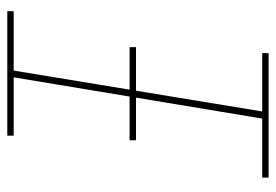

<svg xmlns="http://www.w3.org/2000/svg" viewBox="-138 -638 775 540"><g transform="rotate(-90 250.0 -367.5)"><path d="M21 0V-18H187L303 -717H139V-735H489V-717H322L207 -18H371V0ZM126 -373V-391H388V-373Z"/></g></svg>

Font: Iosevka SS04 Thin
Style: Italic
Weight: 100
Italic angle: -9°
Monospace: yes
Designer: Belleve Invis
Foundry: Belleve Invis
Version: Version 19.0.0; ttfautohint (v1.8.4)